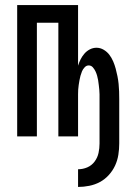

<svg xmlns="http://www.w3.org/2000/svg" viewBox="-20 -540 540 760"><path d="M289 200V130Q308 130 325.5 122.5Q343 115 354.5 99.5Q366 84 370 65.5Q374 47 374 28V-148Q374 -157 374 -166.5Q374 -176 373 -185Q372 -194 371 -203.5Q370 -213 368.5 -222Q367 -231 364.5 -240Q362 -249 358 -257.5Q354 -266 347.5 -273.5Q341 -281 331 -281Q322 -281 315 -273.5Q308 -266 304.5 -257.5Q301 -249 298.5 -240Q296 -231 294.5 -222Q293 -213 291.5 -203.5Q290 -194 289.5 -185Q289 -176 289 -166.5Q289 -157 289 -148V0H211V-450H126V0H48V-520H289V-280Q293 -293 299 -305Q305 -317 314 -327.5Q323 -338 335.5 -344.5Q348 -351 362 -351Q377 -351 390.5 -343Q404 -335 413 -323Q422 -311 428 -297Q434 -283 438 -268Q442 -253 445 -238Q448 -223 449.5 -208Q451 -193 451.5 -178Q452 -163 452 -148V28Q452 50 448.5 72.5Q445 95 435.5 115.5Q426 136 410.5 153Q395 170 375.5 180.5Q356 191 333.5 195.5Q311 200 289 200Z"/></svg>

Font: Iosevka Term SS14
Style: Regular
Weight: 400
Monospace: yes
Designer: Belleve Invis
Foundry: Belleve Invis
Version: Version 24.1.1; ttfautohint (v1.8.4)